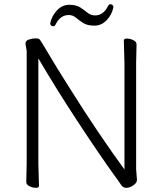

<svg xmlns="http://www.w3.org/2000/svg" viewBox="-20 -890 778 921"><path d="M167 1Q167 11 152.5 11Q138 11 122 3.5Q106 -4 106 -17L108 -106V-646L102 -681Q102 -695 119 -700.5Q136 -706 149.5 -706Q163 -706 168 -703Q173 -700 209.5 -637.5Q246 -575 315 -466Q452 -248 577 -77V-589L574 -695Q574 -705 589 -705Q604 -705 619.5 -697.5Q635 -690 635 -677L633 -588V-79L637 -27Q637 -13 619.5 -1Q602 11 586 11Q570 11 561 -3Q552 -17 526 -52.5Q500 -88 449.5 -162Q399 -236 348 -314Q249 -465 164 -610V-105ZM236 -764Q221 -764 221 -779Q228 -813 253 -840Q278 -867 312 -867Q346 -867 365.5 -854Q385 -841 400.5 -828.5Q416 -816 436 -816Q476 -816 498 -861Q503 -870 509 -870Q515 -870 519.5 -866Q524 -862 524 -855Q517 -820 492 -793.5Q467 -767 433 -767Q399 -767 379.5 -779.5Q360 -792 344.5 -805Q329 -818 310 -818Q269 -818 247 -773Q243 -764 236 -764Z"/></svg>

Font: LXGW WenKai TC Light
Style: Regular
Weight: 300
Designer: LXGW / Fontworks Inc.
Foundry: LXGW / Fontworks Inc.
Version: Version 1.330